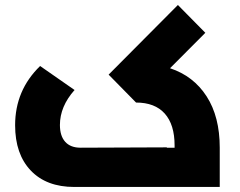

<svg xmlns="http://www.w3.org/2000/svg" viewBox="-20 -742 951 762"><path d="M654.8 -471.2Q748 -440.4 800 -359.6Q852.1 -278.8 852.1 -155.8V0H274.9Q164.1 0 102.1 -65.2Q40 -130.4 40 -245.1Q40 -383.8 139.2 -480L275.9 -384.8Q217.8 -319.3 217.8 -246.1Q217.8 -202.6 238.8 -179.2Q259.8 -155.8 299.8 -155.8L642.1 -157.2V-155.8H672.9V-165Q672.9 -247.6 633.8 -291.3Q594.7 -335 520 -335L411.1 -445.8L686 -722.2L794.9 -611.8Z"/></svg>

Font: Montserrat-Arabic
Style: Bold
Weight: 700
Designer: Mohamed Gaber
Foundry: Kief Type Foundry
Version: Version 5.008;PS 005.008;hotconv 1.0.88;makeotf.lib2.5.64775